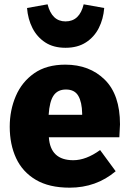

<svg xmlns="http://www.w3.org/2000/svg" viewBox="-20 -850 597 888"><path d="M302 18Q207 18 145.5 -18.5Q84 -55 54.5 -118.5Q25 -182 25 -264Q25 -340 53 -405.5Q81 -471 138 -511Q195 -551 282 -551Q394 -551 464.5 -481.5Q535 -412 535 -275L532 -215H206Q213 -109 319 -109Q378 -109 443 -156L515 -58Q425 18 302 18ZM360 -319V-325Q359 -378 342 -407Q325 -436 285 -436Q247 -436 228 -408.5Q209 -381 205 -319ZM283 -629Q227 -629 189 -654Q151 -679 130 -720.5Q109 -762 105 -813L200 -830Q220 -751 283 -751Q348 -751 367 -830L462 -813Q458 -762 437 -720.5Q416 -679 377.5 -654Q339 -629 283 -629Z"/></svg>

Font: Trujillo ExtraBold
Style: Regular
Weight: 800
Designer: Fira Sans original fonts by bBox Type GmbH, Carrois Corporate GbR, & Edenspiekermann AG / Changes by Cristiano Sobral
Foundry: Fira Sans original fonts by bBox Type GmbH, Carrois Corporate GbR, & Edenspiekermann AG / Changes by Cristiano Sobral
Version: Version 4.301;July 28, 2020;FontCreator 13.0.0.2655 64-bit